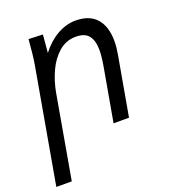

<svg xmlns="http://www.w3.org/2000/svg" viewBox="-152 -668 890 981"><g transform="rotate(-20 293.0 -177.0)"><path d="M111.5 -553 188.5 -550 180 -452.5Q218.5 -503.5 268 -531.8Q317.5 -560 369 -560Q444.5 -560 482.5 -516.2Q520.5 -472.5 520.5 -394Q520.5 -361.5 513.5 -322L456.5 0H372.5L423.5 -288Q433 -342.5 433 -377Q433 -427 412.2 -454.5Q391.5 -482 341.5 -482Q289 -482 249.2 -447.5Q209.5 -413 185 -359.5Q160.5 -306 150 -247L70.5 205.5H-13.5L95 -410Q101 -445 104.2 -474Q107.5 -503 111.5 -553Z"/></g></svg>

Font: JuliaMono
Style: Italic
Weight: 400
Italic angle: -9°
Monospace: yes
Designer: cormullion
Foundry: corm
Version: Version 0.057; ttfautohint (v1.8.4)